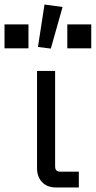

<svg xmlns="http://www.w3.org/2000/svg" viewBox="-79 -830 424 850"><path d="M270 0H170Q130 0 107.5 -23.5Q85 -47 85 -85V-516H165V-96Q165 -81 170.5 -75.5Q176 -70 191 -70H270ZM89 -622 118 -810 198 -799 146 -615ZM325 -722V-616H219V-722ZM47 -722V-616H-59V-722Z"/></svg>

Font: iA Writer Quattro V
Style: Regular
Weight: 400
Designer: Mike Abbink, Paul van der Laan, Pieter van Rosmalen, Oliver Reichenstein
Foundry: Information Architects Inc.
Version: Version 2.000